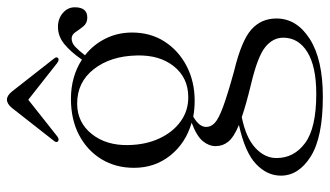

<svg xmlns="http://www.w3.org/2000/svg" viewBox="-214 -464 928 540"><g transform="rotate(-90 250.0 -194.0)"><path d="M320.5 0.5Q405.5 21 436.8 48.8Q468 76.5 468 119.5Q468 176.5 410.5 213.2Q353 250 248 250Q134 250 80 216Q26 182 26 132Q26 93 58.8 62Q91.5 31 168.5 14Q134 -0.5 121.5 -16Q109 -31.5 109 -51.5Q109 -70.5 123.2 -87.8Q137.5 -105 175 -119Q117.5 -135.5 82.8 -179Q48 -222.5 48 -281Q48 -332.5 72.2 -372.5Q96.5 -412.5 140 -435.5Q183.5 -458.5 242 -458.5Q304.5 -458.5 352.5 -427.5L354 -430Q374.5 -459.5 396.2 -477.2Q418 -495 444.5 -495Q467.5 -495 483.5 -481.2Q499.5 -467.5 499.5 -447.5Q499.5 -412.5 470.5 -412.5Q455 -412.5 446 -423.5Q437 -434.5 429.8 -445.5Q422.5 -456.5 411.5 -456.5Q399 -456.5 388.2 -446.2Q377.5 -436 364.5 -419Q394.5 -395.5 411.5 -361.2Q428.5 -327 428.5 -286.5Q428.5 -234.5 403 -195Q377.5 -155.5 334 -133Q290.5 -110.5 236.5 -110.5Q213.5 -110.5 192 -114.5Q163 -98 163 -78Q163 -64.5 174.5 -53.8Q186 -43 219.8 -30.5Q253.5 -18 320.5 0.5ZM227.5 -441Q175.5 -440.5 143 -399.8Q110.5 -359 112 -296.5Q113 -247.5 130.8 -209.5Q148.5 -171.5 178.8 -149.8Q209 -128 248 -128.5Q301.5 -129 333.5 -169Q365.5 -209 364 -272.5Q362.5 -347 325.5 -394.2Q288.5 -441.5 227.5 -441ZM75.5 119.5Q75.5 169 117.8 200.2Q160 231.5 256 231.5Q333 231.5 373.5 206.5Q414 181.5 414 138.5Q414 109.5 387.5 88Q361 66.5 283 48Q225.5 34 190.5 22Q133 33.5 104.2 60Q75.5 86.5 75.5 119.5ZM356.5 -494.5Q351.5 -491 343 -497L239.5 -578.5L136.5 -497Q128 -491 123 -494.5Q117.5 -499 124 -506.5L216.5 -624.5Q228 -638.5 240 -638.5Q251 -638.5 262.5 -624.5L355 -506.5Q361.5 -499 356.5 -494.5Z"/></g></svg>

Font: Fraunces 72pt S000 Light
Style: Regular
Weight: 300
Version: Version 1.000; ttfautohint (v1.8.3)